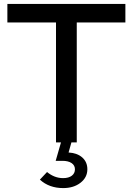

<svg xmlns="http://www.w3.org/2000/svg" viewBox="-20 -720 671 971"><path d="M299.7 231.2Q228.4 231.2 181.7 188.5L217.9 150Q255.6 180.8 298.8 180.8Q327.4 180.8 343.2 168.6Q359 156.5 359 136.2Q359 116.3 342.1 104.8Q325.2 93.4 295.9 93.4H261.6L288.5 0H263.2V-606.5H17.3V-700H614.1V-606.5H368.2V0H341.2L326.8 51.2Q370.8 53.8 396.3 76.6Q421.8 99.5 421.8 136.1Q421.8 177.3 387.1 204.3Q352.4 231.2 299.7 231.2Z"/></svg>

Font: Red Hat Display VF
Style: Regular
Weight: 300
Designer: Pentagram, MCKL
Foundry: Pentagram, MCKL
Version: Version 1.023